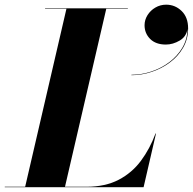

<svg xmlns="http://www.w3.org/2000/svg" viewBox="-68 -785 809 805"><path d="M538.1 -679.2Q538.1 -701.6 550.4 -721.4Q562.7 -741.2 583.4 -753.3Q604.1 -765.4 628.7 -765.4Q666.1 -765.4 693.4 -739Q720.7 -712.6 720.7 -666Q720.7 -621.5 699.8 -585.2Q678.9 -548.9 644.3 -523.2Q609.8 -497.4 567.8 -483.6Q525.8 -469.7 483.1 -469.7V-471.5Q524.9 -471.5 566.2 -485.1Q607.6 -498.8 641.7 -524.3Q675.8 -549.8 696.7 -585.2Q717.6 -620.6 718 -663.8Q713.6 -631.6 685.3 -614.9Q656.9 -598.2 627.4 -598.2Q585.2 -598.2 561.6 -621.7Q538.1 -645.3 538.1 -679.2ZM534 0H-48V-2H37.5L210.5 -748H121V-750H468V-748H377.5L204.5 -2H295Q373.5 -2 429.5 -31.2Q485.5 -60.5 523 -111Q560.5 -161.5 584 -225H586Z"/></svg>

Font: Bodoni* 96
Style: Bold Italic
Weight: 700
Italic angle: -13°
Version: Version 2.2